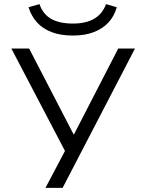

<svg xmlns="http://www.w3.org/2000/svg" viewBox="-20 -729 710 929"><path d="M200 180 312 -32V35L35 -494H121L336 -79H338L552 -494H633L283 180ZM333 -557Q273 -557 230 -573.5Q187 -590 159.5 -620Q132 -650 118 -694L171 -709Q188 -660 228 -637.5Q268 -615 333 -615Q396 -615 436 -638.5Q476 -662 493 -709L545 -694Q533 -651 505.5 -621Q478 -591 435 -574Q392 -557 333 -557Z"/></svg>

Font: Nunito Sans 7pt Expanded Light
Style: Regular
Weight: 300
Width: 7
Designer: Vernon Adams
Foundry: Vernon Adams
Version: Version 3.101;gftools[0.9.27]